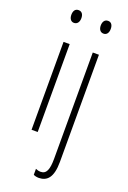

<svg xmlns="http://www.w3.org/2000/svg" viewBox="-180 -785 724 1086"><g transform="rotate(20 181.5 -242.5)"><path d="M94 -727C72 -727 64 -709 64 -688C64 -667 74 -650 93 -650C112 -650 124 -665 124 -689C124 -709 116 -727 94 -727ZM241 -688C241 -667 251 -650 271 -650C290 -650 301 -665 301 -689C301 -709 293 -727 272 -727C250 -727 241 -709 241 -688ZM112 -529H75V0H112ZM207 242C255 241 288 211 288 116V-529H251V110C251 175 239 206 204 206C193 206 182 203 174 199V235C182 239 192 242 207 242Z"/></g></svg>

Font: Noto Sans Gurmukhi UI ExtraCondensed ExtraLight
Style: Regular
Weight: 200
Width: 2
Designer: Jelle Bosma - Monotype Design Team
Foundry: Monotype Imaging Inc.
Version: Version 2.004